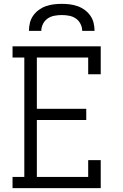

<svg xmlns="http://www.w3.org/2000/svg" viewBox="-20 -975 640 995"><path d="M45 0V-58H106V-677H45V-735H502V-590H437V-677H171V-411H427V-353H171V-58H437V-145H502V0ZM130 -815Q130 -836 135 -856.5Q140 -877 152 -894Q164 -911 181 -923.5Q198 -936 218 -943Q238 -950 258.5 -952.5Q279 -955 300 -955Q321 -955 341.5 -952.5Q362 -950 382 -943Q402 -936 419 -923.5Q436 -911 448 -894Q460 -877 465 -856.5Q470 -836 470 -815H406Q406 -834 397 -851.5Q388 -869 372.5 -879.5Q357 -890 338 -893.5Q319 -897 300 -897Q281 -897 262 -893.5Q243 -890 227.5 -879.5Q212 -869 203 -851.5Q194 -834 194 -815Z"/></svg>

Font: Iosevka Etoile Light
Style: Regular
Weight: 300
Designer: Belleve Invis
Foundry: Belleve Invis
Version: Version 25.0.1; ttfautohint (v1.8.4)